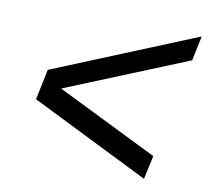

<svg xmlns="http://www.w3.org/2000/svg" viewBox="-63 -617 726 657"><g transform="rotate(10 300.0 -289.0)"><path d="M587 -546 569 -460 132 -282 134 -292 495 -114 477 -32 66 -236 88 -342Z"/></g></svg>

Font: Geist Mono
Style: Italic
Weight: 400
Italic angle: -12°
Monospace: yes
Designer: Basement.studio, Andrés Briganti, Mateo Zaragoza
Foundry: Basement.studio, Vercel, Andrés Briganti, Guido Ferreyra, Mateo Zaragoza
Version: Version 1.500